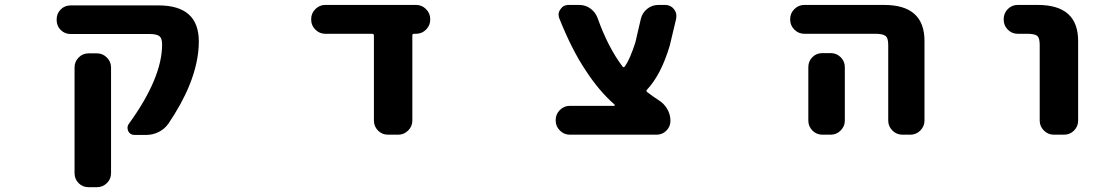

<svg xmlns="http://www.w3.org/2000/svg" viewBox="-20 -569 4540 786"><path d="M342.8 197.3Q318.4 197.3 301.8 180.7Q285.2 164.1 285.2 139.6V-293Q285.2 -316.4 301.8 -333.5Q318.4 -350.6 342.8 -350.6H377Q400.4 -350.6 417.5 -333.5Q434.6 -316.4 434.6 -293V139.6Q434.6 164.1 417.5 180.7Q400.4 197.3 377 197.3ZM530.3 -16.6Q512.7 -16.6 504.9 -32.2Q502 -39.1 502 -45.9Q502 -54.7 507.8 -62.5Q643.6 -250 643.6 -386.7Q643.6 -411.1 633.8 -419.9Q623 -429.7 593.8 -429.7H269.5Q245.1 -429.7 228.5 -446.3Q211.9 -462.9 211.9 -487.3V-489.3Q211.9 -513.7 228.5 -530.3Q245.1 -546.9 269.5 -546.9H628.9Q793.9 -546.9 793.9 -399.4Q793.9 -314.5 754.9 -218.8Q724.6 -144.5 669.9 -63.5Q654.3 -41 629.9 -28.8Q605.5 -16.6 578.1 -16.6Z M1568.4 -17.6Q1543.9 -17.6 1527.3 -34.7Q1510.7 -51.8 1510.7 -75.2V-423.8Q1510.7 -430.7 1502.9 -430.7H1311.5Q1288.1 -430.7 1271 -447.8Q1253.9 -464.8 1253.9 -488.3V-491.2Q1253.9 -514.6 1271 -531.7Q1288.1 -548.8 1311.5 -548.8H1683.6Q1707 -548.8 1724.1 -531.7Q1741.2 -514.6 1741.2 -491.2V-488.3Q1741.2 -464.8 1724.1 -447.8Q1707 -430.7 1683.6 -430.7H1674.8Q1668 -430.7 1668 -423.8V-75.2Q1668 -51.8 1650.9 -34.7Q1633.8 -17.6 1610.4 -17.6Z M2312.5 -17.6Q2289.1 -17.6 2272 -34.7Q2254.9 -51.8 2254.9 -75.2V-78.1Q2254.9 -101.6 2272 -118.7Q2289.1 -135.7 2312.5 -135.7H2494.1Q2496.1 -135.7 2496.6 -137.2Q2497.1 -138.7 2496.1 -140.6Q2431.6 -197.3 2377.9 -280.3Q2321.3 -364.3 2269.5 -494.1Q2266.6 -502 2266.6 -509.8Q2266.6 -520.5 2274.4 -531.2Q2286.1 -548.8 2307.6 -548.8H2351.6Q2377 -548.8 2397.5 -533.7Q2418 -518.6 2426.8 -494.1Q2468.8 -376 2528.3 -296.9Q2533.2 -291 2538.1 -296.9Q2559.6 -328.1 2581.1 -395.5L2603.5 -492.2Q2609.4 -516.6 2629.4 -532.7Q2649.4 -548.8 2674.8 -548.8H2703.1Q2725.6 -548.8 2739.3 -531.2Q2749 -518.6 2749 -503.9Q2749 -498 2748 -492.2L2721.7 -381.8Q2686.5 -263.7 2628.9 -202.1Q2624 -196.3 2628.9 -192.4Q2650.4 -175.8 2675.8 -159.2Q2698.2 -145.5 2711.4 -123Q2724.6 -100.6 2724.6 -74.2Q2724.6 -50.8 2708 -34.2Q2691.4 -17.6 2668 -17.6Z M3673.8 -17.6Q3650.4 -17.6 3633.3 -34.7Q3616.2 -51.8 3616.2 -75.2V-384.8Q3616.2 -412.1 3606.4 -420.9Q3594.7 -430.7 3564.5 -430.7H3272.5Q3249 -430.7 3231.9 -447.8Q3214.8 -464.8 3214.8 -488.3V-491.2Q3214.8 -514.6 3231.9 -531.7Q3249 -548.8 3272.5 -548.8H3599.6Q3764.6 -548.8 3764.6 -401.4V-75.2Q3764.6 -51.8 3747.6 -34.7Q3730.5 -17.6 3707 -17.6ZM3346.7 -17.6Q3322.3 -17.6 3305.7 -34.7Q3289.1 -51.8 3289.1 -75.2V-293.9Q3289.1 -318.4 3305.7 -335Q3322.3 -351.6 3346.7 -351.6H3380.9Q3404.3 -351.6 3421.4 -335Q3438.5 -318.4 3438.5 -293.9V-75.2Q3438.5 -51.8 3421.4 -34.7Q3404.3 -17.6 3380.9 -17.6Z M4293.9 -17.6Q4270.5 -17.6 4253.4 -34.7Q4236.3 -51.8 4236.3 -75.2V-384.8Q4236.3 -413.1 4226.6 -421.9Q4215.8 -430.7 4185.5 -430.7H4146.5Q4122.1 -430.7 4105.5 -447.8Q4088.9 -464.8 4088.9 -488.3V-491.2Q4088.9 -514.6 4105.5 -531.7Q4122.1 -548.8 4146.5 -548.8H4228.5Q4393.6 -548.8 4393.6 -401.4V-75.2Q4393.6 -51.8 4377 -34.7Q4360.4 -17.6 4335.9 -17.6Z"/></svg>

Font: Rounded Mgen+ 2m bold
Style: Bold
Weight: 700
Designer: [Source Han Sans]
Ryoko NISHIZUKA  (kana & ideographs); Paul D. Hunt (Latin, Greek & Cyrillic); Wenlong ZHANG  (bopomofo
Version: Version 1.059.20150602